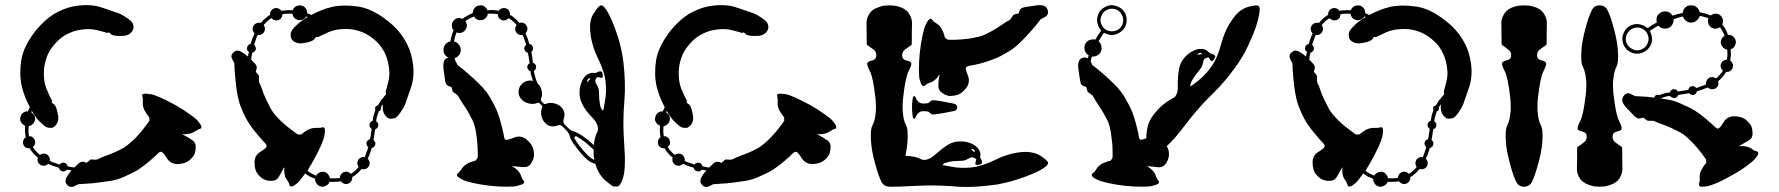

<svg xmlns="http://www.w3.org/2000/svg" viewBox="-20 -741 7059 762"><path d="M764.6 -261.7Q779.3 -244.1 779.3 -238.3Q779.3 -237.3 779.3 -236.3Q779.3 -232.4 777.3 -231.4Q775.4 -229.5 770.5 -228.5Q764.6 -226.6 762.7 -224.6Q759.8 -223.6 749 -216.8Q738.3 -210 721.7 -209Q715.8 -208 711.9 -208Q707 -208 702.1 -209Q713.9 -202.1 726.6 -195.3Q739.3 -187.5 746.1 -182.6Q756.8 -173.8 756.8 -159.2Q756.8 -144.5 752.9 -131.8Q749 -120.1 732.4 -105.5Q714.8 -90.8 685.5 -89.8Q656.2 -89.8 641.6 -114.3Q627 -137.7 620.1 -138.7Q613.3 -139.6 604.5 -129.9Q594.7 -120.1 572.3 -100.6Q549.8 -82 528.3 -67.4Q505.9 -53.7 464.8 -36.1Q449.2 -29.3 426.8 -24.4Q403.3 -20.5 379.9 -17.6Q345.7 -12.7 318.4 -11.7Q291 -9.8 291 -9.8Q291 -9.8 273.4 -1Q267.6 1 262.7 1Q252 1 243.2 -11.7Q236.3 -22.5 244.1 -37.1Q252 -51.8 263.7 -64.5Q258.8 -65.4 254.9 -66.4Q250 -66.4 245.1 -67.4Q242.2 -63.5 237.3 -61.5Q231.4 -59.6 226.6 -61.5Q221.7 -62.5 217.8 -66.4Q214.8 -70.3 213.9 -75.2Q203.1 -78.1 192.4 -82Q181.6 -85.9 170.9 -90.8Q167 -85.9 160.2 -84Q153.3 -82 147.5 -84Q137.7 -85.9 131.8 -95.7Q127 -104.5 129.9 -114.3Q129.9 -114.3 129.9 -114.3Q129.9 -114.3 130.9 -115.2Q123 -121.1 117.2 -127Q111.3 -133.8 105.5 -140.6Q103.5 -143.6 101.6 -146.5Q99.6 -149.4 98.6 -152.3Q95.7 -152.3 93.8 -152.3Q90.8 -152.3 88.9 -153.3Q79.1 -155.3 74.2 -164.1Q69.3 -172.9 72.3 -182.6Q73.2 -187.5 76.2 -190.4Q78.1 -194.3 82 -196.3Q80.1 -207 79.1 -218.8Q79.1 -229.5 80.1 -242.2Q69.3 -246.1 63.5 -255.9Q59.6 -262.7 59.6 -269.5Q60.5 -273.4 61.5 -277.3Q64.5 -288.1 72.3 -293.9Q81.1 -299.8 90.8 -298.8Q92.8 -303.7 94.7 -307.6Q96.7 -311.5 98.6 -315.4Q89.8 -332 81.1 -352.5Q72.3 -374 66.4 -398.4Q55.7 -445.3 64.5 -502.9Q74.2 -559.6 123 -621.1Q158.2 -663.1 194.3 -685.5Q231.4 -707 266.6 -714.8Q296.9 -720.7 323.2 -720.7Q356.4 -720.7 384.8 -710.9Q437.5 -693.4 453.1 -687.5Q466.8 -681.6 485.4 -668.9Q502.9 -657.2 506.8 -647.5Q508.8 -643.6 509.8 -636.7Q510.7 -629.9 507.8 -623Q503.9 -613.3 494.1 -606.4Q483.4 -599.6 469.7 -598.6Q447.3 -597.7 435.5 -599.6Q423.8 -601.6 419.9 -605.5Q417 -609.4 414.1 -611.3Q411.1 -613.3 408.2 -611.3Q405.3 -610.4 402.3 -610.4Q399.4 -611.3 396.5 -613.3Q394.5 -614.3 361.3 -622.1Q328.1 -629.9 284.2 -620.1Q261.7 -614.3 237.3 -600.6Q213.9 -586.9 193.4 -561.5Q171.9 -536.1 164.1 -509.8Q155.3 -484.4 154.3 -459Q152.3 -415 167 -382.8Q180.7 -350.6 182.6 -349.6Q184.6 -346.7 185.5 -343.8Q186.5 -340.8 185.5 -337.9Q184.6 -334 187.5 -332Q189.5 -330.1 194.3 -327.1Q198.2 -325.2 203.1 -313.5Q207 -302.7 210.9 -280.3Q212.9 -266.6 208 -254.9Q203.1 -244.1 195.3 -238.3Q189.5 -233.4 181.6 -233.4Q174.8 -233.4 170.9 -234.4Q161.1 -235.4 145.5 -251Q128.9 -265.6 121.1 -278.3Q118.2 -282.2 115.2 -287.1Q111.3 -293 106.4 -300.8Q106.4 -298.8 105.5 -297.9Q104.5 -296.9 104.5 -294.9Q112.3 -290 117.2 -281.2Q121.1 -271.5 118.2 -261.7Q115.2 -252.9 108.4 -247.1Q101.6 -241.2 93.8 -240.2Q92.8 -229.5 92.8 -219.7Q93.8 -210 94.7 -200.2Q96.7 -200.2 98.6 -200.2Q99.6 -200.2 101.6 -200.2Q111.3 -197.3 116.2 -188.5Q121.1 -179.7 119.1 -169.9Q118.2 -166 115.2 -163.1Q113.3 -160.2 110.4 -157.2Q112.3 -155.3 113.3 -153.3Q115.2 -151.4 116.2 -148.4Q121.1 -142.6 127 -136.7Q131.8 -130.9 138.7 -126Q142.6 -129.9 148.4 -130.9Q154.3 -131.8 160.2 -130.9Q168.9 -127.9 173.8 -120.1Q179.7 -111.3 177.7 -102.5Q186.5 -97.7 197.3 -94.7Q207 -90.8 216.8 -87.9Q219.7 -92.8 225.6 -94.7Q230.5 -96.7 235.4 -94.7Q241.2 -93.8 244.1 -89.8Q247.1 -85.9 248 -81.1Q254.9 -80.1 261.7 -78.1Q268.6 -77.1 275.4 -76.2Q280.3 -81.1 284.2 -85Q289.1 -88.9 291 -91.8Q302.7 -101.6 313.5 -98.6Q323.2 -94.7 323.2 -94.7Q323.2 -94.7 328.1 -98.6Q334 -102.5 336.9 -106.4Q340.8 -109.4 352.5 -107.4Q364.3 -106.4 371.1 -110.4Q377 -114.3 405.3 -125Q434.6 -134.8 468.8 -153.3Q480.5 -160.2 493.2 -170.9Q505.9 -181.6 518.6 -194.3Q541 -217.8 556.6 -239.3Q573.2 -260.7 573.2 -263.7Q573.2 -266.6 572.3 -269.5Q572.3 -272.5 573.2 -274.4Q569.3 -279.3 563.5 -287.1Q558.6 -293.9 553.7 -302.7Q545.9 -318.4 546.9 -331.1Q546.9 -343.8 546.9 -346.7Q546.9 -349.6 545.9 -355.5Q543.9 -360.4 543.9 -363.3Q543.9 -366.2 549.8 -368.2Q554.7 -371.1 578.1 -367.2Q588.9 -366.2 617.2 -353.5Q645.5 -340.8 675.8 -324.2Q707 -306.6 732.4 -288.1Q757.8 -270.5 764.6 -261.7Z M1520.5 -656.2Q1521.5 -656.2 1521.5 -656.2Q1563.5 -622.1 1585 -585Q1607.4 -547.9 1614.3 -512.7Q1621.1 -483.4 1621.1 -456.1Q1621.1 -422.9 1611.3 -394.5Q1593.8 -342.8 1587.9 -327.1Q1582 -312.5 1569.3 -294.9Q1556.6 -276.4 1547.9 -272.5Q1543.9 -271.5 1537.1 -270.5Q1529.3 -268.6 1522.5 -271.5Q1513.7 -275.4 1506.8 -286.1Q1500 -295.9 1499 -309.6Q1499 -314.5 1499 -319.3Q1499 -323.2 1499 -327.1Q1497.1 -325.2 1495.1 -321.3Q1493.2 -318.4 1491.2 -315.4Q1492.2 -313.5 1492.2 -311.5Q1492.2 -309.6 1491.2 -307.6Q1491.2 -304.7 1488.3 -301.8Q1486.3 -299.8 1483.4 -299.8Q1480.5 -293 1478.5 -285.2Q1475.6 -278.3 1474.6 -270.5Q1473.6 -268.6 1473.6 -265.6Q1472.7 -262.7 1472.7 -259.8Q1477.5 -256.8 1480.5 -252Q1482.4 -246.1 1480.5 -240.2Q1479.5 -235.4 1476.6 -232.4Q1472.7 -229.5 1468.8 -227.5Q1467.8 -217.8 1465.8 -207Q1464.8 -196.3 1461.9 -185.5Q1466.8 -181.6 1468.8 -176.8Q1470.7 -171.9 1468.8 -166Q1467.8 -161.1 1463.9 -158.2Q1460 -154.3 1455.1 -153.3Q1452.1 -142.6 1448.2 -131.8Q1444.3 -121.1 1439.5 -111.3Q1444.3 -106.4 1446.3 -99.6Q1448.2 -93.8 1446.3 -86.9Q1443.4 -77.1 1434.6 -72.3Q1425.8 -67.4 1416 -70.3Q1416 -70.3 1415 -70.3Q1415 -70.3 1415 -70.3Q1409.2 -63.5 1402.3 -56.6Q1396.5 -50.8 1388.7 -44.9Q1386.7 -43 1383.8 -42Q1380.9 -40 1377.9 -38.1Q1377.9 -36.1 1377.9 -33.2Q1377.9 -31.2 1377 -28.3Q1374 -18.6 1365.2 -13.7Q1356.4 -8.8 1346.7 -11.7Q1342.8 -12.7 1338.9 -15.6Q1335.9 -18.6 1333 -21.5Q1322.3 -19.5 1311.5 -19.5Q1299.8 -18.6 1288.1 -19.5Q1284.2 -8.8 1273.4 -3.9Q1266.6 0 1259.8 0Q1255.9 0 1252 -1Q1242.2 -3.9 1236.3 -12.7Q1230.5 -20.5 1230.5 -31.2Q1219.7 -35.2 1210 -40Q1200.2 -45.9 1191.4 -52.7Q1181.6 -39.1 1173.8 -29.3Q1166 -19.5 1162.1 -15.6Q1144.5 -1 1138.7 -1Q1131.8 0 1130.9 -2Q1129.9 -4.9 1127.9 -9.8Q1126 -14.6 1125 -17.6Q1123 -20.5 1116.2 -31.2Q1109.4 -41 1108.4 -58.6Q1107.4 -63.5 1108.4 -68.4Q1108.4 -73.2 1108.4 -78.1Q1102.5 -66.4 1094.7 -53.7Q1087.9 -41 1083 -34.2Q1074.2 -23.4 1058.6 -23.4Q1043.9 -22.5 1032.2 -27.3Q1019.5 -31.2 1004.9 -47.9Q990.2 -64.5 990.2 -94.7Q989.3 -124 1013.7 -138.7Q1038.1 -153.3 1038.1 -160.2Q1039.1 -166 1029.3 -175.8Q1019.5 -185.5 1001 -208Q981.4 -230.5 967.8 -252Q953.1 -274.4 936.5 -314.5Q929.7 -331.1 924.8 -353.5Q919.9 -376 917 -399.4Q913.1 -434.6 911.1 -461.9Q910.2 -489.3 910.2 -489.3Q910.2 -489.3 901.4 -506.8Q898.4 -512.7 898.4 -517.6Q898.4 -528.3 912.1 -537.1Q921.9 -543.9 936.5 -536.1Q951.2 -528.3 963.9 -516.6Q964.8 -520.5 965.8 -525.4Q966.8 -530.3 967.8 -535.2Q962.9 -538.1 960.9 -543Q959 -547.9 960.9 -553.7Q961.9 -558.6 965.8 -562.5Q969.7 -565.4 974.6 -566.4Q977.5 -577.1 981.4 -587.9Q985.4 -598.6 990.2 -608.4Q985.4 -613.3 983.4 -620.1Q981.4 -626 983.4 -632.8Q986.3 -642.6 995.1 -647.5Q1003.9 -652.3 1013.7 -650.4Q1013.7 -650.4 1014.6 -649.4Q1014.6 -649.4 1014.6 -649.4Q1020.5 -656.2 1027.3 -663.1Q1033.2 -668.9 1041 -674.8Q1043 -676.8 1045.9 -678.7Q1048.8 -679.7 1051.8 -681.6Q1051.8 -684.6 1051.8 -686.5Q1051.8 -688.5 1052.7 -691.4Q1055.7 -701.2 1064.5 -706.1Q1073.2 -710.9 1083 -708Q1086.9 -707 1090.8 -704.1Q1093.8 -702.1 1096.7 -698.2Q1107.4 -700.2 1118.2 -700.2Q1129.9 -701.2 1141.6 -700.2Q1145.5 -710.9 1156.2 -716.8Q1163.1 -719.7 1169.9 -719.7Q1173.8 -719.7 1177.7 -718.8Q1187.5 -715.8 1193.4 -708Q1199.2 -699.2 1199.2 -688.5Q1203.1 -687.5 1207 -685.5Q1211.9 -683.6 1215.8 -681.6Q1231.4 -690.4 1252.9 -699.2Q1273.4 -708 1298.8 -713.9Q1344.7 -723.6 1402.3 -714.8Q1460 -706.1 1520.5 -656.2ZM1512.7 -383.8Q1513.7 -385.7 1521.5 -418.9Q1530.3 -452.1 1519.5 -495.1Q1514.6 -518.6 1501 -542Q1487.3 -566.4 1461.9 -586.9Q1436.5 -607.4 1410.2 -616.2Q1383.8 -625 1359.4 -626Q1314.5 -627 1283.2 -613.3Q1251 -598.6 1250 -597.7Q1247.1 -595.7 1244.1 -594.7Q1241.2 -593.8 1238.3 -593.8Q1234.4 -594.7 1232.4 -592.8Q1230.5 -589.8 1227.5 -585.9Q1224.6 -581.1 1213.9 -577.1Q1203.1 -572.3 1179.7 -569.3Q1167 -567.4 1155.3 -572.3Q1143.6 -576.2 1137.7 -585Q1133.8 -590.8 1133.8 -597.7Q1133.8 -605.5 1133.8 -609.4Q1135.7 -619.1 1150.4 -634.8Q1166 -650.4 1178.7 -659.2Q1182.6 -661.1 1187.5 -665Q1193.4 -668.9 1200.2 -672.9Q1199.2 -673.8 1198.2 -674.8Q1196.3 -674.8 1195.3 -675.8Q1190.4 -667 1180.7 -663.1Q1171.9 -659.2 1162.1 -662.1Q1152.3 -664.1 1147.5 -670.9Q1141.6 -677.7 1140.6 -686.5Q1129.9 -687.5 1120.1 -686.5Q1110.4 -686.5 1100.6 -684.6Q1100.6 -683.6 1100.6 -681.6Q1100.6 -679.7 1099.6 -677.7Q1097.7 -668 1088.9 -663.1Q1080.1 -658.2 1070.3 -661.1Q1066.4 -662.1 1063.5 -664.1Q1059.6 -666 1057.6 -668.9Q1055.7 -668 1052.7 -666Q1050.8 -665 1048.8 -663.1Q1043 -659.2 1037.1 -653.3Q1031.2 -647.5 1026.4 -641.6Q1029.3 -636.7 1031.2 -631.8Q1032.2 -626 1030.3 -620.1Q1028.3 -610.4 1019.5 -605.5Q1011.7 -600.6 1002.9 -602.5Q998 -592.8 995.1 -583Q991.2 -573.2 988.3 -563.5Q993.2 -559.6 994.1 -554.7Q996.1 -549.8 995.1 -543.9Q993.2 -539.1 989.3 -536.1Q986.3 -532.2 981.4 -532.2Q979.5 -524.4 978.5 -517.6Q977.5 -510.7 976.6 -504.9Q981.4 -500 985.4 -495.1Q989.3 -491.2 992.2 -488.3Q1002 -477.5 998 -466.8Q995.1 -456.1 995.1 -456.1Q995.1 -456.1 999 -451.2Q1002.9 -446.3 1005.9 -443.4Q1008.8 -439.5 1007.8 -427.7Q1006.8 -416 1010.7 -409.2Q1014.6 -403.3 1024.4 -374Q1035.2 -345.7 1053.7 -311.5Q1059.6 -299.8 1070.3 -287.1Q1082 -273.4 1093.8 -261.7Q1117.2 -239.3 1139.6 -223.6Q1161.1 -207 1163.1 -207Q1166 -207 1168.9 -207Q1172.9 -208 1174.8 -207Q1179.7 -210.9 1186.5 -215.8Q1194.3 -221.7 1203.1 -226.6Q1218.8 -233.4 1231.4 -233.4Q1244.1 -233.4 1247.1 -233.4Q1250 -233.4 1254.9 -234.4Q1260.7 -236.3 1263.7 -236.3Q1265.6 -235.4 1268.6 -230.5Q1271.5 -225.6 1267.6 -202.1Q1265.6 -191.4 1253.9 -163.1Q1241.2 -134.8 1223.6 -103.5Q1219.7 -95.7 1214.8 -87.9Q1210 -80.1 1205.1 -72.3Q1204.1 -70.3 1203.1 -67.4Q1202.1 -65.4 1200.2 -62.5Q1208 -57.6 1215.8 -52.7Q1224.6 -47.9 1234.4 -43.9Q1239.3 -52.7 1249 -56.6Q1257.8 -60.5 1268.6 -58.6Q1277.3 -55.7 1282.2 -48.8Q1288.1 -42 1290 -33.2Q1299.8 -33.2 1309.6 -33.2Q1320.3 -33.2 1329.1 -35.2Q1329.1 -37.1 1329.1 -38.1Q1329.1 -40 1330.1 -42Q1333 -51.8 1341.8 -56.6Q1350.6 -61.5 1360.4 -58.6Q1363.3 -57.6 1367.2 -55.7Q1370.1 -53.7 1372.1 -50.8Q1374 -52.7 1377 -53.7Q1378.9 -54.7 1380.9 -56.6Q1387.7 -61.5 1392.6 -66.4Q1398.4 -72.3 1403.3 -78.1Q1400.4 -83 1398.4 -88.9Q1397.5 -94.7 1399.4 -100.6Q1401.4 -109.4 1410.2 -114.3Q1418 -119.1 1427.7 -117.2Q1431.6 -127 1434.6 -136.7Q1438.5 -146.5 1441.4 -157.2Q1437.5 -160.2 1435.5 -165Q1433.6 -169.9 1434.6 -175.8Q1436.5 -180.7 1440.4 -184.6Q1444.3 -187.5 1448.2 -188.5Q1451.2 -199.2 1452.1 -210Q1454.1 -220.7 1455.1 -229.5Q1450.2 -232.4 1447.3 -238.3Q1445.3 -244.1 1447.3 -250Q1448.2 -253.9 1451.2 -256.8Q1455.1 -260.7 1459 -261.7Q1459 -264.6 1460 -267.6Q1460 -270.5 1460.9 -273.4Q1461.9 -281.2 1464.8 -289.1Q1466.8 -296.9 1469.7 -304.7Q1468.8 -306.6 1468.8 -308.6Q1467.8 -311.5 1468.8 -313.5Q1469.7 -317.4 1472.7 -320.3Q1475.6 -322.3 1479.5 -322.3Q1485.4 -333 1491.2 -341.8Q1498 -349.6 1502.9 -355.5Q1502.9 -356.4 1503.9 -357.4Q1504.9 -359.4 1505.9 -359.4Q1509.8 -363.3 1511.7 -366.2Q1513.7 -368.2 1511.7 -371.1Q1510.7 -375 1510.7 -377.9Q1511.7 -380.9 1512.7 -383.8Z M2455.1 -209Q2455.1 -209 2455.1 -209Q2457 -176.8 2460 -121.1Q2460 -109.4 2460 -98.6Q2460 -57.6 2452.1 -33.2Q2441.4 -2 2430.7 -1Q2419.9 -1 2414.1 -1Q2410.2 -2 2382.8 -24.4Q2355.5 -47.9 2342.8 -90.8Q2333 -92.8 2321.3 -99.6Q2310.5 -106.4 2298.8 -118.2Q2289.1 -128.9 2277.3 -142.6Q2266.6 -156.2 2256.8 -169.9Q2252 -177.7 2247.1 -185.5Q2242.2 -194.3 2241.2 -201.2Q2239.3 -208 2235.4 -213.9Q2231.4 -220.7 2225.6 -225.6Q2221.7 -230.5 2211.9 -239.3Q2208 -243.2 2203.1 -244.1Q2198.2 -245.1 2192.4 -243.2Q2180.7 -237.3 2167 -240.2Q2153.3 -242.2 2143.6 -252.9Q2132.8 -263.7 2128.9 -281.2Q2125 -298.8 2130.9 -312.5Q2132.8 -314.5 2131.8 -317.4Q2131.8 -320.3 2129.9 -322.3Q2127 -325.2 2121.1 -331.1Q2119.1 -333 2116.2 -333Q2113.3 -334 2111.3 -332Q2097.7 -326.2 2080.1 -330.1Q2062.5 -334 2051.8 -344.7Q2038.1 -357.4 2038.1 -376Q2038.1 -395.5 2051.8 -408.2Q2060.5 -417 2072.3 -419.9Q2084 -422.9 2095.7 -419.9Q2092.8 -425.8 2090.8 -432.6Q2088.9 -439.5 2086.9 -447.3Q2086.9 -449.2 2085.9 -452.1Q2085.9 -455.1 2085.9 -458Q2081.1 -459 2078.1 -462.9Q2075.2 -465.8 2073.2 -470.7Q2071.3 -476.6 2074.2 -481.4Q2076.2 -487.3 2082 -490.2Q2080.1 -500 2079.1 -509.8Q2077.1 -520.5 2075.2 -531.2Q2070.3 -532.2 2066.4 -536.1Q2062.5 -539.1 2061.5 -543.9Q2059.6 -549.8 2061.5 -554.7Q2063.5 -559.6 2068.4 -562.5Q2065.4 -573.2 2061.5 -583Q2058.6 -592.8 2053.7 -602.5Q2044.9 -600.6 2036.1 -605.5Q2028.3 -610.4 2025.4 -620.1Q2024.4 -626 2025.4 -630.9Q2026.4 -636.7 2030.3 -641.6Q2025.4 -647.5 2019.5 -653.3Q2013.7 -658.2 2007.8 -663.1Q2005.9 -665 2002.9 -666Q2001 -668 1999 -668.9Q1996.1 -666 1993.2 -664.1Q1990.2 -662.1 1986.3 -661.1Q1976.6 -658.2 1967.8 -663.1Q1959 -668 1956.1 -677.7Q1956.1 -679.7 1956.1 -681.6Q1956.1 -683.6 1956.1 -684.6Q1946.3 -686.5 1936.5 -686.5Q1926.8 -687.5 1916 -686.5Q1915 -677.7 1909.2 -670.9Q1903.3 -664.1 1894.5 -662.1Q1884.8 -659.2 1875 -663.1Q1866.2 -667 1861.3 -675.8Q1851.6 -671.9 1842.8 -667Q1834 -663.1 1827.1 -657.2Q1832 -649.4 1833 -640.6Q1833 -630.9 1827.1 -623Q1821.3 -614.3 1811.5 -611.3Q1801.8 -608.4 1792 -612.3Q1788.1 -603.5 1786.1 -594.7Q1783.2 -585.9 1782.2 -576.2Q1793 -574.2 1799.8 -565.4Q1807.6 -556.6 1808.6 -544.9Q1809.6 -533.2 1802.7 -523.4Q1795.9 -513.7 1784.2 -510.7Q1785.2 -507.8 1786.1 -504.9Q1786.1 -502 1787.1 -499Q1791 -494.1 1793 -489.3Q1794.9 -483.4 1794.9 -483.4Q1794.9 -483.4 1816.4 -466.8Q1837.9 -449.2 1863.3 -425.8Q1880.9 -409.2 1896.5 -392.6Q1912.1 -376 1920.9 -360.4Q1944.3 -322.3 1953.1 -298.8Q1962.9 -274.4 1969.7 -246.1Q1977.5 -216.8 1979.5 -204.1Q1980.5 -190.4 1986.3 -186.5Q1992.2 -183.6 2018.6 -194.3Q2044.9 -206.1 2068.4 -188.5Q2091.8 -169.9 2096.7 -148.4Q2101.6 -127 2097.7 -114.3Q2094.7 -102.5 2085.9 -89.8Q2077.1 -78.1 2062.5 -78.1Q2054.7 -77.1 2040 -79.1Q2025.4 -80.1 2012.7 -82Q2015.6 -80.1 2019.5 -77.1Q2023.4 -74.2 2027.3 -71.3Q2041 -59.6 2045.9 -48.8Q2049.8 -37.1 2051.8 -34.2Q2052.7 -31.2 2055.7 -26.4Q2059.6 -22.5 2060.5 -19.5Q2061.5 -17.6 2057.6 -12.7Q2053.7 -8.8 2031.2 -2.9Q2020.5 0 1989.3 0Q1959 0 1923.8 -3.9Q1888.7 -7.8 1858.4 -14.6Q1828.1 -21.5 1818.4 -26.4Q1797.9 -37.1 1794.9 -42Q1792 -47.9 1793.9 -49.8Q1794.9 -51.8 1798.8 -54.7Q1803.7 -58.6 1805.7 -61.5Q1807.6 -63.5 1814.5 -74.2Q1821.3 -84 1836.9 -92.8Q1845.7 -97.7 1854.5 -99.6Q1863.3 -102.5 1869.1 -104.5Q1869.1 -106.4 1872.1 -109.4Q1874 -111.3 1875 -113.3Q1877 -115.2 1876 -142.6Q1876 -169.9 1871.1 -202.1Q1869.1 -218.8 1865.2 -235.4Q1861.3 -252 1855.5 -263.7Q1837.9 -298.8 1820.3 -324.2Q1803.7 -348.6 1800.8 -355.5Q1797.9 -362.3 1788.1 -369.1Q1777.3 -375 1776.4 -378.9Q1775.4 -383.8 1773.4 -389.6Q1771.5 -395.5 1771.5 -395.5Q1771.5 -395.5 1760.7 -399.4Q1750 -403.3 1747.1 -417Q1745.1 -431.6 1740.2 -467.8Q1739.3 -473.6 1739.3 -479.5Q1739.3 -504.9 1754.9 -510.7Q1755.9 -510.7 1757.8 -511.7Q1758.8 -511.7 1759.8 -511.7Q1752 -515.6 1746.1 -523.4Q1740.2 -531.2 1740.2 -541Q1739.3 -553.7 1747.1 -564.5Q1754.9 -574.2 1767.6 -577.1Q1769.5 -588.9 1772.5 -599.6Q1775.4 -610.4 1780.3 -621.1Q1773.4 -627.9 1773.4 -637.7Q1772.5 -648.4 1778.3 -656.2Q1784.2 -666 1794.9 -668.9Q1805.7 -670.9 1815.4 -666Q1824.2 -673.8 1835 -678.7Q1844.7 -684.6 1856.4 -689.5Q1856.4 -699.2 1862.3 -708Q1868.2 -715.8 1878.9 -718.8Q1882.8 -719.7 1885.7 -719.7Q1893.6 -720.7 1900.4 -716.8Q1910.2 -710.9 1914.1 -700.2Q1926.8 -701.2 1937.5 -701.2Q1949.2 -700.2 1959 -698.2Q1961.9 -702.1 1964.8 -704.1Q1968.8 -707 1973.6 -708Q1982.4 -710.9 1992.2 -706.1Q2001 -701.2 2002.9 -691.4Q2003.9 -688.5 2003.9 -686.5Q2003.9 -684.6 2003.9 -681.6Q2006.8 -680.7 2009.8 -678.7Q2012.7 -676.8 2015.6 -674.8Q2022.5 -668.9 2029.3 -663.1Q2035.2 -656.2 2041 -649.4Q2041 -649.4 2042 -650.4Q2042 -650.4 2042 -650.4Q2051.8 -653.3 2060.5 -648.4Q2069.3 -642.6 2072.3 -632.8Q2074.2 -627 2072.3 -620.1Q2070.3 -613.3 2065.4 -609.4Q2070.3 -598.6 2074.2 -587.9Q2078.1 -577.1 2081.1 -566.4Q2085.9 -565.4 2089.8 -562.5Q2093.8 -558.6 2094.7 -553.7Q2096.7 -548.8 2094.7 -543Q2092.8 -538.1 2088.9 -535.2Q2090.8 -523.4 2092.8 -512.7Q2093.8 -502 2094.7 -492.2Q2099.6 -491.2 2102.5 -487.3Q2105.5 -484.4 2107.4 -480.5Q2108.4 -474.6 2106.4 -468.8Q2104.5 -462.9 2098.6 -460Q2099.6 -457 2099.6 -454.1Q2100.6 -452.1 2100.6 -449.2Q2101.6 -443.4 2103.5 -438.5Q2105.5 -432.6 2106.4 -427.7Q2107.4 -424.8 2109.4 -419.9Q2112.3 -414.1 2114.3 -409.2Q2114.3 -409.2 2114.3 -409.2Q2115.2 -408.2 2115.2 -408.2Q2126 -397.5 2129.9 -379.9Q2133.8 -362.3 2127 -348.6Q2126 -346.7 2127 -343.8Q2127 -340.8 2128.9 -338.9Q2131.8 -335.9 2137.7 -330.1Q2139.6 -328.1 2142.6 -328.1Q2144.5 -327.1 2147.5 -329.1Q2161.1 -335 2178.7 -331.1Q2196.3 -327.1 2207 -316.4Q2216.8 -306.6 2219.7 -293Q2221.7 -279.3 2216.8 -267.6Q2214.8 -261.7 2215.8 -256.8Q2216.8 -251 2220.7 -247.1Q2224.6 -243.2 2233.4 -234.4Q2239.3 -228.5 2245.1 -224.6Q2252 -220.7 2258.8 -218.8Q2265.6 -216.8 2273.4 -212.9Q2282.2 -208 2290 -203.1Q2301.8 -194.3 2314.5 -184.6Q2327.1 -173.8 2336.9 -165Q2340.8 -201.2 2349.6 -214.8Q2357.4 -228.5 2349.6 -247.1Q2343.8 -261.7 2326.2 -279.3Q2308.6 -296.9 2294.9 -320.3Q2288.1 -332 2283.2 -347.7Q2279.3 -362.3 2280.3 -379.9Q2281.2 -400.4 2289.1 -417Q2295.9 -433.6 2305.7 -441.4Q2319.3 -452.1 2331.1 -452.1Q2343.8 -451.2 2343.8 -451.2Q2343.8 -451.2 2356.4 -457Q2370.1 -461.9 2372.1 -445.3Q2375 -428.7 2362.3 -432.6Q2350.6 -435.5 2350.6 -435.5Q2350.6 -435.5 2344.7 -427.7Q2339.8 -418.9 2345.7 -410.2Q2350.6 -401.4 2353.5 -394.5Q2357.4 -386.7 2357.4 -369.1Q2357.4 -361.3 2358.4 -345.7Q2360.4 -330.1 2362.3 -320.3Q2366.2 -307.6 2370.1 -304.7Q2374 -301.8 2374 -301.8Q2374 -301.8 2380.9 -338.9Q2387.7 -375 2383.8 -413.1Q2379.9 -456.1 2352.5 -510.7Q2326.2 -565.4 2322.3 -619.1Q2318.4 -663.1 2337.9 -690.4Q2356.4 -718.8 2364.3 -719.7Q2377 -721.7 2396.5 -684.6Q2415 -648.4 2430.7 -599.6Q2439.5 -573.2 2445.3 -545.9Q2451.2 -518.6 2454.1 -495.1Q2463.9 -408.2 2458 -339.8Q2452.1 -270.5 2455.1 -209ZM2310.5 -414.1Q2314.5 -418.9 2323.2 -428.7Q2323.2 -428.7 2319.3 -429.7Q2315.4 -430.7 2313.5 -426.8Q2309.6 -421.9 2310.5 -418Q2310.5 -414.1 2310.5 -414.1ZM2308.6 -128.9Q2308.6 -128.9 2308.6 -128.9Q2317.4 -119.1 2325.2 -114.3Q2333 -108.4 2338.9 -106.4Q2337.9 -111.3 2336.9 -117.2Q2336.9 -122.1 2335.9 -127.9Q2335.9 -132.8 2335.9 -137.7Q2335.9 -141.6 2335.9 -146.5Q2335 -147.5 2334 -149.4Q2333 -150.4 2331.1 -151.4Q2317.4 -165 2299.8 -178.7Q2282.2 -191.4 2269.5 -199.2Q2264.6 -202.1 2261.7 -198.2Q2257.8 -195.3 2260.7 -190.4Q2267.6 -177.7 2281.2 -160.2Q2294.9 -142.6 2308.6 -128.9Z M3284.2 -261.7Q3298.8 -244.1 3298.8 -238.3Q3298.8 -237.3 3298.8 -236.3Q3298.8 -232.4 3296.9 -231.4Q3294.9 -229.5 3290 -228.5Q3284.2 -226.6 3282.2 -224.6Q3279.3 -223.6 3268.6 -216.8Q3257.8 -210 3241.2 -209Q3235.4 -208 3231.4 -208Q3226.6 -208 3221.7 -209Q3233.4 -202.1 3246.1 -195.3Q3258.8 -187.5 3265.6 -182.6Q3276.4 -173.8 3276.4 -159.2Q3276.4 -144.5 3272.5 -131.8Q3268.6 -120.1 3252 -105.5Q3234.4 -90.8 3205.1 -89.8Q3175.8 -89.8 3161.1 -114.3Q3146.5 -137.7 3139.6 -138.7Q3132.8 -139.6 3124 -129.9Q3114.3 -120.1 3091.8 -100.6Q3069.3 -82 3047.9 -67.4Q3025.4 -53.7 2984.4 -36.1Q2968.8 -29.3 2946.3 -24.4Q2922.9 -20.5 2899.4 -17.6Q2865.2 -12.7 2837.9 -11.7Q2810.5 -9.8 2810.5 -9.8Q2810.5 -9.8 2793 -1Q2787.1 1 2782.2 1Q2771.5 1 2762.7 -11.7Q2755.9 -22.5 2763.7 -37.1Q2771.5 -51.8 2783.2 -64.5Q2778.3 -65.4 2774.4 -66.4Q2769.5 -66.4 2764.6 -67.4Q2761.7 -63.5 2756.8 -61.5Q2751 -59.6 2746.1 -61.5Q2741.2 -62.5 2737.3 -66.4Q2734.4 -70.3 2733.4 -75.2Q2722.7 -78.1 2711.9 -82Q2701.2 -85.9 2690.4 -90.8Q2686.5 -85.9 2679.7 -84Q2672.9 -82 2667 -84Q2657.2 -85.9 2651.4 -95.7Q2646.5 -104.5 2649.4 -114.3Q2649.4 -114.3 2649.4 -114.3Q2649.4 -114.3 2650.4 -115.2Q2642.6 -121.1 2636.7 -127Q2630.9 -133.8 2625 -140.6Q2623 -143.6 2621.1 -146.5Q2619.1 -149.4 2618.2 -152.3Q2615.2 -152.3 2613.3 -152.3Q2610.4 -152.3 2608.4 -153.3Q2598.6 -155.3 2593.8 -164.1Q2588.9 -172.9 2591.8 -182.6Q2592.8 -187.5 2595.7 -190.4Q2597.7 -194.3 2601.6 -196.3Q2599.6 -207 2598.6 -218.8Q2598.6 -229.5 2599.6 -242.2Q2588.9 -246.1 2583 -255.9Q2579.1 -262.7 2579.1 -269.5Q2580.1 -273.4 2581.1 -277.3Q2584 -288.1 2591.8 -293.9Q2600.6 -299.8 2610.4 -298.8Q2612.3 -303.7 2614.3 -307.6Q2616.2 -311.5 2618.2 -315.4Q2609.4 -332 2600.6 -352.5Q2591.8 -374 2585.9 -398.4Q2575.2 -445.3 2584 -502.9Q2593.8 -559.6 2642.6 -621.1Q2677.7 -663.1 2713.9 -685.5Q2751 -707 2786.1 -714.8Q2816.4 -720.7 2842.8 -720.7Q2876 -720.7 2904.3 -710.9Q2957 -693.4 2972.7 -687.5Q2986.3 -681.6 3004.9 -668.9Q3022.5 -657.2 3026.4 -647.5Q3028.3 -643.6 3029.3 -636.7Q3030.3 -629.9 3027.3 -623Q3023.4 -613.3 3013.7 -606.4Q3002.9 -599.6 2989.3 -598.6Q2966.8 -597.7 2955.1 -599.6Q2943.4 -601.6 2939.5 -605.5Q2936.5 -609.4 2933.6 -611.3Q2930.7 -613.3 2927.7 -611.3Q2924.8 -610.4 2921.9 -610.4Q2918.9 -611.3 2916 -613.3Q2914.1 -614.3 2880.9 -622.1Q2847.7 -629.9 2803.7 -620.1Q2781.2 -614.3 2756.8 -600.6Q2733.4 -586.9 2712.9 -561.5Q2691.4 -536.1 2683.6 -509.8Q2674.8 -484.4 2673.8 -459Q2671.9 -415 2686.5 -382.8Q2700.2 -350.6 2702.1 -349.6Q2704.1 -346.7 2705.1 -343.8Q2706.1 -340.8 2705.1 -337.9Q2704.1 -334 2707 -332Q2709 -330.1 2713.9 -327.1Q2717.8 -325.2 2722.7 -313.5Q2726.6 -302.7 2730.5 -280.3Q2732.4 -266.6 2727.5 -254.9Q2722.7 -244.1 2714.8 -238.3Q2709 -233.4 2701.2 -233.4Q2694.3 -233.4 2690.4 -234.4Q2680.7 -235.4 2665 -251Q2648.4 -265.6 2640.6 -278.3Q2637.7 -282.2 2634.8 -287.1Q2630.9 -293 2626 -300.8Q2626 -298.8 2625 -297.9Q2624 -296.9 2624 -294.9Q2631.8 -290 2636.7 -281.2Q2640.6 -271.5 2637.7 -261.7Q2634.8 -252.9 2627.9 -247.1Q2621.1 -241.2 2613.3 -240.2Q2612.3 -229.5 2612.3 -219.7Q2613.3 -210 2614.3 -200.2Q2616.2 -200.2 2618.2 -200.2Q2619.1 -200.2 2621.1 -200.2Q2630.9 -197.3 2635.7 -188.5Q2640.6 -179.7 2638.7 -169.9Q2637.7 -166 2634.8 -163.1Q2632.8 -160.2 2629.9 -157.2Q2631.8 -155.3 2632.8 -153.3Q2634.8 -151.4 2635.7 -148.4Q2640.6 -142.6 2646.5 -136.7Q2651.4 -130.9 2658.2 -126Q2662.1 -129.9 2668 -130.9Q2673.8 -131.8 2679.7 -130.9Q2688.5 -127.9 2693.4 -120.1Q2699.2 -111.3 2697.3 -102.5Q2706.1 -97.7 2716.8 -94.7Q2726.6 -90.8 2736.3 -87.9Q2739.3 -92.8 2745.1 -94.7Q2750 -96.7 2754.9 -94.7Q2760.7 -93.8 2763.7 -89.8Q2766.6 -85.9 2767.6 -81.1Q2774.4 -80.1 2781.2 -78.1Q2788.1 -77.1 2794.9 -76.2Q2799.8 -81.1 2803.7 -85Q2808.6 -88.9 2810.5 -91.8Q2822.3 -101.6 2833 -98.6Q2842.8 -94.7 2842.8 -94.7Q2842.8 -94.7 2847.7 -98.6Q2853.5 -102.5 2856.4 -106.4Q2860.4 -109.4 2872.1 -107.4Q2883.8 -106.4 2890.6 -110.4Q2896.5 -114.3 2924.8 -125Q2954.1 -134.8 2988.3 -153.3Q3000 -160.2 3012.7 -170.9Q3025.4 -181.6 3038.1 -194.3Q3060.5 -217.8 3076.2 -239.3Q3092.8 -260.7 3092.8 -263.7Q3092.8 -266.6 3091.8 -269.5Q3091.8 -272.5 3092.8 -274.4Q3088.9 -279.3 3083 -287.1Q3078.1 -293.9 3073.2 -302.7Q3065.4 -318.4 3066.4 -331.1Q3066.4 -343.8 3066.4 -346.7Q3066.4 -349.6 3065.4 -355.5Q3063.5 -360.4 3063.5 -363.3Q3063.5 -366.2 3069.3 -368.2Q3074.2 -371.1 3097.7 -367.2Q3108.4 -366.2 3136.7 -353.5Q3165 -340.8 3195.3 -324.2Q3226.6 -306.6 3252 -288.1Q3277.3 -270.5 3284.2 -261.7Z M3607.4 -269.5Q3602.5 -271.5 3601.6 -285.2Q3599.6 -299.8 3599.6 -311.5Q3599.6 -312.5 3599.6 -314.5Q3599.6 -317.4 3599.6 -318.4Q3599.6 -330.1 3601.6 -344.7Q3602.5 -358.4 3607.4 -359.4Q3611.3 -361.3 3615.2 -350.6Q3620.1 -339.8 3630.9 -333Q3635.7 -330.1 3644.5 -330.1Q3653.3 -330.1 3659.2 -331.1Q3665 -331.1 3668.9 -335.9Q3672.9 -339.8 3679.7 -342.8Q3686.5 -344.7 3722.7 -337.9Q3757.8 -331.1 3757.8 -331.1Q3773.4 -329.1 3776.4 -323.2Q3779.3 -317.4 3779.3 -314.5Q3779.3 -312.5 3776.4 -306.6Q3773.4 -300.8 3757.8 -298.8Q3757.8 -298.8 3722.7 -292Q3686.5 -285.2 3679.7 -287.1Q3672.9 -290 3668.9 -293.9Q3665 -298.8 3659.2 -298.8Q3653.3 -299.8 3644.5 -299.8Q3635.7 -299.8 3630.9 -296.9Q3620.1 -290 3615.2 -279.3Q3611.3 -268.6 3607.4 -269.5ZM3646.5 -399.4Q3646.5 -399.4 3646.5 -399.4Q3644.5 -398.4 3639.6 -402.3Q3634.8 -406.2 3628.9 -428.7Q3627 -438.5 3627 -469.7Q3627 -501 3630.9 -536.1Q3634.8 -571.3 3641.6 -601.6Q3648.4 -631.8 3653.3 -641.6Q3663.1 -662.1 3668.9 -665Q3673.8 -667 3675.8 -666Q3678.7 -665 3681.6 -660.2Q3685.5 -656.2 3687.5 -654.3Q3690.4 -652.3 3700.2 -645.5Q3710.9 -638.7 3718.8 -623Q3723.6 -614.3 3726.6 -605.5Q3729.5 -596.7 3730.5 -590.8Q3733.4 -589.8 3735.4 -587.9Q3737.3 -585.9 3740.2 -584Q3742.2 -583 3769.5 -583Q3796.9 -584 3828.1 -587.9Q3845.7 -590.8 3862.3 -594.7Q3877.9 -598.6 3890.6 -604.5Q3924.8 -621.1 3950.2 -638.7Q3975.6 -656.2 3982.4 -659.2Q3989.3 -661.1 3995.1 -671.9Q4001 -682.6 4005.9 -683.6Q4010.7 -684.6 4016.6 -686.5Q4022.5 -687.5 4022.5 -687.5Q4022.5 -687.5 4026.4 -698.2Q4029.3 -709 4043.9 -711.9Q4058.6 -714.8 4093.8 -719.7Q4100.6 -720.7 4106.4 -720.7Q4130.9 -720.7 4136.7 -704.1Q4139.6 -698.2 4139.6 -692.4Q4139.6 -680.7 4127.9 -673.8Q4110.4 -665 4110.4 -665Q4110.4 -665 4093.8 -643.6Q4076.2 -622.1 4052.7 -596.7Q4036.1 -579.1 4019.5 -563.5Q4002 -547.9 3987.3 -539.1Q3949.2 -515.6 3924.8 -506.8Q3901.4 -497.1 3872.1 -489.3Q3843.8 -482.4 3830.1 -480.5Q3817.4 -478.5 3813.5 -472.7Q3810.5 -467.8 3821.3 -441.4Q3832 -415 3814.5 -391.6Q3796.9 -368.2 3775.4 -363.3Q3753.9 -358.4 3741.2 -361.3Q3728.5 -365.2 3716.8 -374Q3705.1 -382.8 3704.1 -397.5Q3704.1 -405.3 3705.1 -419.9Q3707 -434.6 3709 -447.3Q3707 -443.4 3704.1 -439.5Q3701.2 -435.5 3698.2 -431.6Q3686.5 -418.9 3674.8 -414.1Q3663.1 -410.2 3660.2 -408.2Q3657.2 -407.2 3653.3 -403.3Q3649.4 -400.4 3646.5 -399.4ZM4038.1 -137.7Q4038.1 -137.7 4038.1 -137.7Q4082 -140.6 4110.4 -122.1Q4138.7 -103.5 4139.6 -94.7Q4140.6 -83 4104.5 -63.5Q4067.4 -44.9 4018.6 -29.3Q3992.2 -20.5 3964.8 -14.6Q3937.5 -7.8 3914.1 -5.9Q3859.4 1 3812.5 1Q3784.2 1 3758.8 -2Q3689.5 -6.8 3627.9 -3.9Q3610.4 -2.9 3584 -2Q3556.6 0 3528.3 0Q3525.4 0 3514.6 0Q3504.9 0 3502 -1Q3495.1 -2 3488.3 -6.8Q3482.4 -11.7 3478.5 -18.6Q3465.8 -44.9 3453.1 -91.8Q3440.4 -137.7 3437.5 -171.9Q3432.6 -226.6 3443.4 -245.1Q3454.1 -264.6 3456.1 -303.7Q3457 -314.5 3456.1 -326.2Q3456.1 -338.9 3454.1 -354.5Q3445.3 -433.6 3432.6 -458Q3419.9 -483.4 3421.9 -490.2Q3424.8 -498 3441.4 -501Q3458 -504.9 3458 -522.5Q3458 -536.1 3446.3 -544.9Q3433.6 -554.7 3425.8 -559.6Q3422.9 -560.5 3420.9 -562.5Q3419.9 -565.4 3419.9 -567.4Q3419.9 -594.7 3418.9 -649.4Q3418.9 -666 3427.7 -681.6Q3435.5 -697.3 3451.2 -706.1Q3452.1 -706.1 3453.1 -707Q3455.1 -708 3456.1 -708Q3477.5 -717.8 3492.2 -718.8Q3506.8 -719.7 3508.8 -719.7Q3511.7 -719.7 3526.4 -718.8Q3541 -717.8 3562.5 -709Q3563.5 -708 3565.4 -707Q3566.4 -707 3567.4 -706.1Q3583 -697.3 3590.8 -681.6Q3599.6 -666 3599.6 -649.4Q3598.6 -622.1 3598.6 -568.4Q3598.6 -565.4 3597.7 -563.5Q3595.7 -560.5 3592.8 -559.6Q3585 -554.7 3572.3 -544.9Q3560.5 -536.1 3560.5 -522.5Q3560.5 -504.9 3577.1 -501Q3593.8 -498 3596.7 -490.2Q3598.6 -483.4 3585.9 -458Q3573.2 -433.6 3564.5 -354.5Q3562.5 -338.9 3562.5 -326.2Q3561.5 -314.5 3562.5 -304.7Q3564.5 -264.6 3575.2 -245.1Q3585.9 -226.6 3581.1 -171.9Q3580.1 -161.1 3578.1 -148.4Q3576.2 -136.7 3573.2 -123Q3616.2 -120.1 3630.9 -111.3Q3646.5 -101.6 3666 -110.4Q3673.8 -113.3 3682.6 -120.1Q3691.4 -127.9 3701.2 -135.7Q3719.7 -152.3 3743.2 -167Q3766.6 -181.6 3798.8 -179.7Q3819.3 -178.7 3835.9 -170.9Q3852.5 -163.1 3860.4 -153.3Q3871.1 -140.6 3871.1 -127.9Q3870.1 -116.2 3870.1 -116.2Q3870.1 -116.2 3876 -103.5Q3881.8 -89.8 3865.2 -86.9Q3847.7 -84 3851.6 -96.7Q3854.5 -109.4 3854.5 -109.4Q3854.5 -109.4 3846.7 -114.3Q3838.9 -119.1 3829.1 -114.3Q3820.3 -109.4 3813.5 -106.4Q3805.7 -102.5 3788.1 -102.5Q3780.3 -102.5 3764.6 -101.6Q3749 -99.6 3739.3 -96.7Q3727.5 -93.8 3723.6 -89.8Q3720.7 -85.9 3720.7 -85.9Q3720.7 -85.9 3757.8 -79.1Q3793.9 -72.3 3832 -76.2Q3875 -80.1 3929.7 -106.4Q3984.4 -133.8 4038.1 -137.7ZM3845.7 -146.5Q3840.8 -150.4 3836.9 -149.4Q3833 -149.4 3833 -149.4Q3837.9 -144.5 3847.7 -136.7Q3847.7 -136.7 3848.6 -140.6Q3849.6 -143.6 3845.7 -146.5Z M4974.6 -717.8Q4974.6 -717.8 4974.6 -717.8Q4979.5 -713.9 4979.5 -702.1Q4979.5 -690.4 4974.6 -670.9Q4965.8 -630.9 4944.3 -584Q4933.6 -558.6 4920.9 -534.2Q4907.2 -509.8 4893.6 -489.3Q4843.8 -418 4793.9 -370.1Q4744.1 -321.3 4706.1 -273.4Q4690.4 -253.9 4663.1 -218.8Q4636.7 -184.6 4610.4 -161.1Q4618.2 -148.4 4619.1 -135.7Q4620.1 -122.1 4617.2 -114.3Q4614.3 -101.6 4605.5 -89.8Q4596.7 -78.1 4582 -77.1Q4574.2 -77.1 4559.6 -79.1Q4544.9 -80.1 4532.2 -82Q4535.2 -80.1 4539.1 -77.1Q4543 -74.2 4546.9 -71.3Q4560.5 -59.6 4565.4 -47.9Q4569.3 -36.1 4571.3 -33.2Q4572.3 -31.2 4575.2 -26.4Q4579.1 -22.5 4580.1 -19.5Q4581.1 -17.6 4577.1 -12.7Q4573.2 -7.8 4550.8 -2.9Q4540 0 4508.8 0Q4478.5 0 4443.4 -3.9Q4408.2 -7.8 4377.9 -14.6Q4347.7 -21.5 4337.9 -26.4Q4317.4 -36.1 4314.5 -42Q4311.5 -46.9 4313.5 -49.8Q4314.5 -51.8 4318.4 -54.7Q4323.2 -58.6 4325.2 -60.5Q4327.1 -63.5 4334 -74.2Q4340.8 -84 4356.4 -92.8Q4365.2 -96.7 4374 -99.6Q4382.8 -102.5 4388.7 -103.5Q4388.7 -106.4 4391.6 -108.4Q4393.6 -110.4 4394.5 -113.3Q4396.5 -115.2 4395.5 -142.6Q4395.5 -169.9 4390.6 -201.2Q4388.7 -218.8 4384.8 -235.4Q4380.9 -252 4375 -263.7Q4357.4 -297.9 4339.8 -323.2Q4323.2 -348.6 4320.3 -355.5Q4317.4 -362.3 4307.6 -368.2Q4296.9 -375 4295.9 -378.9Q4294.9 -383.8 4293 -389.6Q4291 -395.5 4291 -395.5Q4291 -395.5 4280.3 -399.4Q4269.5 -402.3 4267.6 -417Q4264.6 -431.6 4259.8 -467.8Q4258.8 -473.6 4258.8 -479.5Q4258.8 -503.9 4274.4 -510.7Q4281.2 -512.7 4287.1 -512.7Q4293 -511.7 4296.9 -508.8Q4297.9 -511.7 4298.8 -514.6Q4299.8 -518.6 4300.8 -521.5Q4299.8 -521.5 4298.8 -522.5Q4298.8 -522.5 4297.9 -523.4Q4286.1 -531.2 4284.2 -545.9Q4282.2 -559.6 4290 -571.3Q4296.9 -580.1 4306.6 -583Q4317.4 -585.9 4327.1 -584Q4334 -594.7 4338.9 -603.5Q4344.7 -612.3 4348.6 -617.2Q4349.6 -618.2 4349.6 -620.1Q4349.6 -622.1 4347.7 -623Q4338.9 -633.8 4335.9 -648.4Q4332 -662.1 4335.9 -676.8Q4342.8 -701.2 4365.2 -712.9Q4378.9 -720.7 4392.6 -720.7Q4402.3 -719.7 4411.1 -716.8Q4432.6 -710 4444.3 -690.4Q4455.1 -669.9 4450.2 -648.4Q4444.3 -624 4422.9 -611.3Q4401.4 -597.7 4377 -604.5Q4374 -605.5 4371.1 -606.4Q4368.2 -608.4 4365.2 -609.4Q4363.3 -610.4 4361.3 -609.4Q4359.4 -609.4 4358.4 -607.4Q4355.5 -602.5 4350.6 -594.7Q4345.7 -586.9 4339.8 -577.1Q4350.6 -568.4 4351.6 -554.7Q4353.5 -541 4345.7 -530.3Q4339.8 -522.5 4331.1 -519.5Q4323.2 -515.6 4313.5 -516.6Q4312.5 -511.7 4310.5 -506.8Q4309.6 -502 4308.6 -497.1Q4311.5 -492.2 4312.5 -488.3Q4314.5 -483.4 4314.5 -483.4Q4314.5 -483.4 4335.9 -466.8Q4357.4 -449.2 4382.8 -425.8Q4400.4 -409.2 4416 -392.6Q4430.7 -376 4440.4 -360.4Q4462.9 -322.3 4472.7 -298.8Q4482.4 -274.4 4489.3 -246.1Q4497.1 -216.8 4499 -204.1Q4500 -190.4 4505.9 -186.5Q4508.8 -185.5 4514.6 -187.5Q4520.5 -189.5 4529.3 -192.4Q4529.3 -213.9 4535.2 -240.2Q4542 -266.6 4562.5 -291Q4576.2 -307.6 4587.9 -318.4Q4598.6 -328.1 4608.4 -335Q4625 -346.7 4635.7 -351.6Q4646.5 -356.4 4651.4 -372.1Q4654.3 -379.9 4654.3 -391.6Q4654.3 -402.3 4654.3 -415Q4654.3 -439.5 4659.2 -466.8Q4663.1 -494.1 4685.5 -517.6Q4700.2 -532.2 4717.8 -540Q4734.4 -547.9 4747.1 -546.9Q4763.7 -546.9 4772.5 -538.1Q4781.2 -530.3 4781.2 -530.3Q4781.2 -530.3 4794.9 -525.4Q4808.6 -520.5 4798.8 -506.8Q4790 -492.2 4783.2 -502.9Q4776.4 -513.7 4776.4 -513.7Q4776.4 -513.7 4766.6 -510.7Q4757.8 -507.8 4755.9 -498Q4753.9 -488.3 4751 -480.5Q4749 -472.7 4737.3 -459Q4732.4 -453.1 4722.7 -440.4Q4713.9 -427.7 4709 -418Q4704.1 -407.2 4704.1 -402.3Q4705.1 -397.5 4705.1 -397.5Q4705.1 -397.5 4734.4 -419.9Q4763.7 -443.4 4786.1 -474.6Q4811.5 -508.8 4827.1 -568.4Q4842.8 -627 4876 -670.9Q4901.4 -705.1 4934.6 -713.9Q4966.8 -722.7 4974.6 -717.8ZM4742.2 -531.2Q4742.2 -531.2 4742.2 -531.2Q4736.3 -530.3 4734.4 -526.4Q4731.4 -523.4 4731.4 -523.4Q4738.3 -524.4 4751 -526.4Q4751 -526.4 4749 -529.3Q4747.1 -532.2 4742.2 -531.2ZM4351.6 -678.7Q4342.8 -658.2 4353.5 -639.6Q4364.3 -620.1 4386.7 -617.2Q4401.4 -615.2 4415 -622.1Q4428.7 -629.9 4434.6 -643.6Q4442.4 -664.1 4431.6 -683.6Q4420.9 -703.1 4399.4 -706.1Q4383.8 -708 4370.1 -700.2Q4357.4 -693.4 4351.6 -678.7Z M5719.7 -656.2Q5720.7 -656.2 5720.7 -656.2Q5762.7 -622.1 5784.2 -585Q5806.6 -547.9 5813.5 -512.7Q5820.3 -483.4 5820.3 -456.1Q5820.3 -422.9 5810.5 -394.5Q5793 -342.8 5787.1 -327.1Q5781.2 -312.5 5768.6 -294.9Q5755.9 -276.4 5747.1 -272.5Q5743.2 -271.5 5736.3 -270.5Q5728.5 -268.6 5721.7 -271.5Q5712.9 -275.4 5706.1 -286.1Q5699.2 -295.9 5698.2 -309.6Q5698.2 -314.5 5698.2 -319.3Q5698.2 -323.2 5698.2 -327.1Q5696.3 -325.2 5694.3 -321.3Q5692.4 -318.4 5690.4 -315.4Q5691.4 -313.5 5691.4 -311.5Q5691.4 -309.6 5690.4 -307.6Q5690.4 -304.7 5687.5 -301.8Q5685.5 -299.8 5682.6 -299.8Q5679.7 -293 5677.7 -285.2Q5674.8 -278.3 5673.8 -270.5Q5672.9 -268.6 5672.9 -265.6Q5671.9 -262.7 5671.9 -259.8Q5676.8 -256.8 5679.7 -252Q5681.6 -246.1 5679.7 -240.2Q5678.7 -235.4 5675.8 -232.4Q5671.9 -229.5 5668 -227.5Q5667 -217.8 5665 -207Q5664.1 -196.3 5661.1 -185.5Q5666 -181.6 5668 -176.8Q5669.9 -171.9 5668 -166Q5667 -161.1 5663.1 -158.2Q5659.2 -154.3 5654.3 -153.3Q5651.4 -142.6 5647.5 -131.8Q5643.6 -121.1 5638.7 -111.3Q5643.6 -106.4 5645.5 -99.6Q5647.5 -93.8 5645.5 -86.9Q5642.6 -77.1 5633.8 -72.3Q5625 -67.4 5615.2 -70.3Q5615.2 -70.3 5614.3 -70.3Q5614.3 -70.3 5614.3 -70.3Q5608.4 -63.5 5601.6 -56.6Q5595.7 -50.8 5587.9 -44.9Q5585.9 -43 5583 -42Q5580.1 -40 5577.1 -38.1Q5577.1 -36.1 5577.1 -33.2Q5577.1 -31.2 5576.2 -28.3Q5573.2 -18.6 5564.5 -13.7Q5555.7 -8.8 5545.9 -11.7Q5542 -12.7 5538.1 -15.6Q5535.2 -18.6 5532.2 -21.5Q5521.5 -19.5 5510.7 -19.5Q5499 -18.6 5487.3 -19.5Q5483.4 -8.8 5472.7 -3.9Q5465.8 0 5459 0Q5455.1 0 5451.2 -1Q5441.4 -3.9 5435.5 -12.7Q5429.7 -20.5 5429.7 -31.2Q5418.9 -35.2 5409.2 -40Q5399.4 -45.9 5390.6 -52.7Q5380.9 -39.1 5373 -29.3Q5365.2 -19.5 5361.3 -15.6Q5343.8 -1 5337.9 -1Q5331.1 0 5330.1 -2Q5329.1 -4.9 5327.1 -9.8Q5325.2 -14.6 5324.2 -17.6Q5322.3 -20.5 5315.4 -31.2Q5308.6 -41 5307.6 -58.6Q5306.6 -63.5 5307.6 -68.4Q5307.6 -73.2 5307.6 -78.1Q5301.8 -66.4 5293.9 -53.7Q5287.1 -41 5282.2 -34.2Q5273.4 -23.4 5257.8 -23.4Q5243.2 -22.5 5231.4 -27.3Q5218.8 -31.2 5204.1 -47.9Q5189.5 -64.5 5189.5 -94.7Q5188.5 -124 5212.9 -138.7Q5237.3 -153.3 5237.3 -160.2Q5238.3 -166 5228.5 -175.8Q5218.8 -185.5 5200.2 -208Q5180.7 -230.5 5167 -252Q5152.3 -274.4 5135.7 -314.5Q5128.9 -331.1 5124 -353.5Q5119.1 -376 5116.2 -399.4Q5112.3 -434.6 5110.4 -461.9Q5109.4 -489.3 5109.4 -489.3Q5109.4 -489.3 5100.6 -506.8Q5097.7 -512.7 5097.7 -517.6Q5097.7 -528.3 5111.3 -537.1Q5121.1 -543.9 5135.7 -536.1Q5150.4 -528.3 5163.1 -516.6Q5164.1 -520.5 5165 -525.4Q5166 -530.3 5167 -535.2Q5162.1 -538.1 5160.2 -543Q5158.2 -547.9 5160.2 -553.7Q5161.1 -558.6 5165 -562.5Q5168.9 -565.4 5173.8 -566.4Q5176.8 -577.1 5180.7 -587.9Q5184.6 -598.6 5189.5 -608.4Q5184.6 -613.3 5182.6 -620.1Q5180.7 -626 5182.6 -632.8Q5185.5 -642.6 5194.3 -647.5Q5203.1 -652.3 5212.9 -650.4Q5212.9 -650.4 5213.9 -649.4Q5213.9 -649.4 5213.9 -649.4Q5219.7 -656.2 5226.6 -663.1Q5232.4 -668.9 5240.2 -674.8Q5242.2 -676.8 5245.1 -678.7Q5248 -679.7 5251 -681.6Q5251 -684.6 5251 -686.5Q5251 -688.5 5252 -691.4Q5254.9 -701.2 5263.7 -706.1Q5272.5 -710.9 5282.2 -708Q5286.1 -707 5290 -704.1Q5293 -702.1 5295.9 -698.2Q5306.6 -700.2 5317.4 -700.2Q5329.1 -701.2 5340.8 -700.2Q5344.7 -710.9 5355.5 -716.8Q5362.3 -719.7 5369.1 -719.7Q5373 -719.7 5377 -718.8Q5386.7 -715.8 5392.6 -708Q5398.4 -699.2 5398.4 -688.5Q5402.3 -687.5 5406.2 -685.5Q5411.1 -683.6 5415 -681.6Q5430.7 -690.4 5452.1 -699.2Q5472.7 -708 5498 -713.9Q5543.9 -723.6 5601.6 -714.8Q5659.2 -706.1 5719.7 -656.2ZM5711.9 -383.8Q5712.9 -385.7 5720.7 -418.9Q5729.5 -452.1 5718.8 -495.1Q5713.9 -518.6 5700.2 -542Q5686.5 -566.4 5661.1 -586.9Q5635.7 -607.4 5609.4 -616.2Q5583 -625 5558.6 -626Q5513.7 -627 5482.4 -613.3Q5450.2 -598.6 5449.2 -597.7Q5446.3 -595.7 5443.4 -594.7Q5440.4 -593.8 5437.5 -593.8Q5433.6 -594.7 5431.6 -592.8Q5429.7 -589.8 5426.8 -585.9Q5423.8 -581.1 5413.1 -577.1Q5402.3 -572.3 5378.9 -569.3Q5366.2 -567.4 5354.5 -572.3Q5342.8 -576.2 5336.9 -585Q5333 -590.8 5333 -597.7Q5333 -605.5 5333 -609.4Q5335 -619.1 5349.6 -634.8Q5365.2 -650.4 5377.9 -659.2Q5381.8 -661.1 5386.7 -665Q5392.6 -668.9 5399.4 -672.9Q5398.4 -673.8 5397.5 -674.8Q5395.5 -674.8 5394.5 -675.8Q5389.6 -667 5379.9 -663.1Q5371.1 -659.2 5361.3 -662.1Q5351.6 -664.1 5346.7 -670.9Q5340.8 -677.7 5339.8 -686.5Q5329.1 -687.5 5319.3 -686.5Q5309.6 -686.5 5299.8 -684.6Q5299.8 -683.6 5299.8 -681.6Q5299.8 -679.7 5298.8 -677.7Q5296.9 -668 5288.1 -663.1Q5279.3 -658.2 5269.5 -661.1Q5265.6 -662.1 5262.7 -664.1Q5258.8 -666 5256.8 -668.9Q5254.9 -668 5252 -666Q5250 -665 5248 -663.1Q5242.2 -659.2 5236.3 -653.3Q5230.5 -647.5 5225.6 -641.6Q5228.5 -636.7 5230.5 -631.8Q5231.4 -626 5229.5 -620.1Q5227.5 -610.4 5218.8 -605.5Q5210.9 -600.6 5202.1 -602.5Q5197.3 -592.8 5194.3 -583Q5190.4 -573.2 5187.5 -563.5Q5192.4 -559.6 5193.4 -554.7Q5195.3 -549.8 5194.3 -543.9Q5192.4 -539.1 5188.5 -536.1Q5185.5 -532.2 5180.7 -532.2Q5178.7 -524.4 5177.7 -517.6Q5176.8 -510.7 5175.8 -504.9Q5180.7 -500 5184.6 -495.1Q5188.5 -491.2 5191.4 -488.3Q5201.2 -477.5 5197.3 -466.8Q5194.3 -456.1 5194.3 -456.1Q5194.3 -456.1 5198.2 -451.2Q5202.1 -446.3 5205.1 -443.4Q5208 -439.5 5207 -427.7Q5206.1 -416 5210 -409.2Q5213.9 -403.3 5223.6 -374Q5234.4 -345.7 5252.9 -311.5Q5258.8 -299.8 5269.5 -287.1Q5281.2 -273.4 5293 -261.7Q5316.4 -239.3 5338.9 -223.6Q5360.4 -207 5362.3 -207Q5365.2 -207 5368.2 -207Q5372.1 -208 5374 -207Q5378.9 -210.9 5385.7 -215.8Q5393.6 -221.7 5402.3 -226.6Q5418 -233.4 5430.7 -233.4Q5443.4 -233.4 5446.3 -233.4Q5449.2 -233.4 5454.1 -234.4Q5460 -236.3 5462.9 -236.3Q5464.8 -235.4 5467.8 -230.5Q5470.7 -225.6 5466.8 -202.1Q5464.8 -191.4 5453.1 -163.1Q5440.4 -134.8 5422.9 -103.5Q5418.9 -95.7 5414.1 -87.9Q5409.2 -80.1 5404.3 -72.3Q5403.3 -70.3 5402.3 -67.4Q5401.4 -65.4 5399.4 -62.5Q5407.2 -57.6 5415 -52.7Q5423.8 -47.9 5433.6 -43.9Q5438.5 -52.7 5448.2 -56.6Q5457 -60.5 5467.8 -58.6Q5476.6 -55.7 5481.4 -48.8Q5487.3 -42 5489.3 -33.2Q5499 -33.2 5508.8 -33.2Q5519.5 -33.2 5528.3 -35.2Q5528.3 -37.1 5528.3 -38.1Q5528.3 -40 5529.3 -42Q5532.2 -51.8 5541 -56.6Q5549.8 -61.5 5559.6 -58.6Q5562.5 -57.6 5566.4 -55.7Q5569.3 -53.7 5571.3 -50.8Q5573.2 -52.7 5576.2 -53.7Q5578.1 -54.7 5580.1 -56.6Q5586.9 -61.5 5591.8 -66.4Q5597.7 -72.3 5602.5 -78.1Q5599.6 -83 5597.7 -88.9Q5596.7 -94.7 5598.6 -100.6Q5600.6 -109.4 5609.4 -114.3Q5617.2 -119.1 5627 -117.2Q5630.9 -127 5633.8 -136.7Q5637.7 -146.5 5640.6 -157.2Q5636.7 -160.2 5634.8 -165Q5632.8 -169.9 5633.8 -175.8Q5635.7 -180.7 5639.6 -184.6Q5643.6 -187.5 5647.5 -188.5Q5650.4 -199.2 5651.4 -210Q5653.3 -220.7 5654.3 -229.5Q5649.4 -232.4 5646.5 -238.3Q5644.5 -244.1 5646.5 -250Q5647.5 -253.9 5650.4 -256.8Q5654.3 -260.7 5658.2 -261.7Q5658.2 -264.6 5659.2 -267.6Q5659.2 -270.5 5660.2 -273.4Q5661.1 -281.2 5664.1 -289.1Q5666 -296.9 5668.9 -304.7Q5668 -306.6 5668 -308.6Q5667 -311.5 5668 -313.5Q5668.9 -317.4 5671.9 -320.3Q5674.8 -322.3 5678.7 -322.3Q5684.6 -333 5690.4 -341.8Q5697.3 -349.6 5702.1 -355.5Q5702.1 -356.4 5703.1 -357.4Q5704.1 -359.4 5705.1 -359.4Q5709 -363.3 5710.9 -366.2Q5712.9 -368.2 5710.9 -371.1Q5710 -375 5710 -377.9Q5710.9 -380.9 5711.9 -383.8Z M6028.3 -719.7Q6031.2 -719.7 6045.9 -718.8Q6060.5 -717.8 6082 -709Q6083 -708 6085 -707Q6085.9 -707 6086.9 -706.1Q6102.5 -697.3 6110.4 -681.6Q6119.1 -667 6119.1 -649.4Q6118.2 -622.1 6118.2 -568.4Q6118.2 -565.4 6117.2 -563.5Q6115.2 -560.5 6112.3 -559.6Q6104.5 -554.7 6091.8 -544.9Q6080.1 -536.1 6080.1 -522.5Q6080.1 -504.9 6096.7 -502Q6113.3 -498 6116.2 -490.2Q6118.2 -483.4 6105.5 -458Q6092.8 -433.6 6084 -354.5Q6082 -338.9 6082 -327.1Q6081.1 -314.5 6082 -304.7Q6084 -264.6 6094.7 -245.1Q6105.5 -226.6 6100.6 -171.9Q6097.7 -137.7 6085 -91.8Q6072.3 -44.9 6059.6 -18.6Q6049.8 0 6028.3 0Q6007.8 0 5998 -18.6Q5984.4 -44.9 5972.7 -91.8Q5960 -137.7 5957 -171.9Q5952.1 -226.6 5962.9 -245.1Q5972.7 -264.6 5975.6 -304.7Q5975.6 -314.5 5975.6 -327.1Q5975.6 -338.9 5973.6 -354.5Q5964.8 -433.6 5952.1 -458Q5939.5 -483.4 5941.4 -490.2Q5944.3 -498 5960.9 -502Q5977.5 -504.9 5977.5 -522.5Q5977.5 -536.1 5964.8 -544.9Q5953.1 -554.7 5945.3 -559.6Q5942.4 -560.5 5940.4 -563.5Q5939.5 -565.4 5939.5 -568.4Q5939.5 -594.7 5938.5 -649.4Q5938.5 -667 5947.3 -681.6Q5955.1 -697.3 5970.7 -706.1Q5971.7 -707 5972.7 -707Q5974.6 -708 5975.6 -709Q5997.1 -717.8 6011.7 -718.8Q6026.4 -719.7 6028.3 -719.7Z M6412.1 -161.1Q6412.1 -161.1 6412.1 -161.1Q6415 -159.2 6417 -157.2Q6418 -154.3 6418 -152.3Q6418 -125 6418.9 -71.3Q6418.9 -53.7 6410.2 -38.1Q6402.3 -22.5 6386.7 -14.6Q6385.7 -13.7 6384.8 -12.7Q6382.8 -11.7 6381.8 -11.7Q6360.4 -2 6345.7 -1Q6331.1 0 6328.1 0Q6326.2 0 6311.5 -1Q6296.9 -2 6275.4 -11.7Q6274.4 -11.7 6272.5 -12.7Q6271.5 -13.7 6270.5 -14.6Q6254.9 -22.5 6247.1 -38.1Q6238.3 -53.7 6238.3 -71.3Q6239.3 -97.7 6239.3 -152.3Q6239.3 -154.3 6240.2 -157.2Q6242.2 -159.2 6245.1 -161.1Q6252.9 -165 6264.6 -174.8Q6277.3 -183.6 6277.3 -197.3Q6277.3 -214.8 6260.7 -218.8Q6244.1 -221.7 6241.2 -229.5Q6239.3 -237.3 6252 -261.7Q6264.6 -287.1 6273.4 -365.2Q6275.4 -380.9 6275.4 -393.6Q6276.4 -406.2 6275.4 -416Q6272.5 -456.1 6262.7 -474.6Q6252 -493.2 6256.8 -547.9Q6259.8 -582 6272.5 -628.9Q6284.2 -674.8 6297.9 -701.2Q6307.6 -719.7 6328.1 -719.7Q6349.6 -719.7 6359.4 -701.2Q6373 -674.8 6384.8 -627.9Q6397.5 -582 6400.4 -547.9Q6405.3 -493.2 6394.5 -474.6Q6384.8 -456.1 6381.8 -416Q6380.9 -406.2 6381.8 -393.6Q6381.8 -380.9 6383.8 -365.2Q6392.6 -287.1 6405.3 -261.7Q6418 -237.3 6416 -229.5Q6413.1 -221.7 6396.5 -218.8Q6379.9 -214.8 6379.9 -197.3Q6379.9 -183.6 6392.6 -174.8Q6404.3 -165 6412.1 -161.1ZM6956.1 -138.7Q6956.1 -138.7 6956.1 -138.7Q6958 -137.7 6958 -132.8Q6958 -131.8 6958 -130.9Q6958 -125 6942.4 -107.4Q6935.5 -99.6 6910.2 -81.1Q6885.7 -62.5 6854.5 -45.9Q6824.2 -28.3 6795.9 -15.6Q6766.6 -3.9 6756.8 -2Q6743.2 0 6735.4 0Q6730.5 0 6728.5 -1Q6722.7 -3.9 6722.7 -5.9Q6722.7 -8.8 6723.6 -14.6Q6725.6 -19.5 6725.6 -22.5Q6725.6 -25.4 6725.6 -38.1Q6724.6 -50.8 6732.4 -66.4Q6737.3 -75.2 6742.2 -83Q6748 -89.8 6752 -94.7Q6751 -97.7 6751 -100.6Q6752 -103.5 6752 -106.4Q6751 -108.4 6735.4 -129.9Q6718.8 -152.3 6696.3 -175.8Q6684.6 -187.5 6671.9 -199.2Q6659.2 -210 6647.5 -215.8Q6613.3 -234.4 6584 -245.1Q6555.7 -254.9 6548.8 -258.8Q6543 -262.7 6531.2 -261.7Q6519.5 -260.7 6515.6 -263.7Q6511.7 -266.6 6506.8 -270.5Q6502 -274.4 6502 -274.4Q6502 -274.4 6491.2 -271.5Q6480.5 -267.6 6469.7 -277.3Q6459 -288.1 6434.6 -313.5Q6410.2 -339.8 6421.9 -357.4Q6434.6 -377 6452.1 -368.2Q6469.7 -359.4 6469.7 -359.4Q6469.7 -359.4 6492.2 -358.4Q6514.6 -357.4 6545.9 -353.5Q6545.9 -353.5 6545.9 -354.5Q6545.9 -354.5 6545.9 -354.5Q6546.9 -357.4 6548.8 -360.4Q6550.8 -363.3 6554.7 -364.3Q6557.6 -365.2 6559.6 -365.2Q6562.5 -364.3 6564.5 -363.3Q6571.3 -366.2 6579.1 -368.2Q6586.9 -371.1 6595.7 -373Q6597.7 -373 6600.6 -373Q6603.5 -374 6607.4 -374Q6608.4 -378.9 6611.3 -381.8Q6614.3 -384.8 6619.1 -386.7Q6625 -387.7 6630.9 -385.7Q6635.7 -383.8 6638.7 -377.9Q6648.4 -379.9 6659.2 -380.9Q6668.9 -382.8 6680.7 -384.8Q6681.6 -389.6 6684.6 -393.6Q6687.5 -397.5 6693.4 -398.4Q6698.2 -400.4 6703.1 -398.4Q6709 -396.5 6711.9 -391.6Q6721.7 -394.5 6731.4 -398.4Q6741.2 -401.4 6751 -406.2Q6749 -415 6754.9 -423.8Q6759.8 -431.6 6768.6 -434.6Q6774.4 -435.5 6780.3 -434.6Q6786.1 -433.6 6790 -429.7Q6796.9 -434.6 6801.8 -440.4Q6807.6 -446.3 6812.5 -452.1Q6813.5 -454.1 6815.4 -457Q6816.4 -459 6817.4 -460.9Q6815.4 -462.9 6812.5 -466.8Q6810.5 -469.7 6809.6 -473.6Q6806.6 -483.4 6812.5 -492.2Q6817.4 -501 6827.1 -502.9Q6828.1 -503.9 6830.1 -503.9Q6832 -503.9 6834 -503.9Q6835 -513.7 6835.9 -523.4Q6835.9 -533.2 6835 -543.9Q6827.1 -544.9 6820.3 -550.8Q6813.5 -556.6 6810.5 -565.4Q6807.6 -575.2 6811.5 -584Q6815.4 -593.8 6824.2 -598.6Q6821.3 -608.4 6816.4 -617.2Q6811.5 -626 6805.7 -632.8Q6798.8 -627.9 6789.1 -627Q6780.3 -627 6771.5 -631.8Q6762.7 -638.7 6759.8 -648.4Q6756.8 -658.2 6760.7 -668Q6752.9 -671.9 6744.1 -673.8Q6734.4 -676.8 6725.6 -677.7Q6722.7 -667 6713.9 -660.2Q6706.1 -652.3 6694.3 -651.4Q6681.6 -650.4 6672.9 -657.2Q6663.1 -664.1 6659.2 -675.8Q6649.4 -672.9 6639.6 -670.9Q6630.9 -668 6622.1 -665Q6623 -656.2 6619.1 -648.4Q6616.2 -639.6 6608.4 -633.8Q6597.7 -626 6584 -627.9Q6570.3 -628.9 6561.5 -639.6Q6551.8 -633.8 6543.9 -628.9Q6536.1 -624 6531.2 -621.1Q6529.3 -619.1 6529.3 -617.2Q6528.3 -615.2 6529.3 -614.3Q6531.2 -611.3 6532.2 -608.4Q6533.2 -605.5 6534.2 -602.5Q6541 -578.1 6528.3 -556.6Q6514.6 -535.2 6490.2 -529.3Q6468.8 -524.4 6449.2 -535.2Q6428.7 -546.9 6421.9 -567.4Q6414.1 -591.8 6425.8 -614.3Q6437.5 -636.7 6461.9 -643.6Q6476.6 -647.5 6490.2 -643.6Q6504.9 -640.6 6515.6 -631.8Q6516.6 -629.9 6518.6 -629.9Q6520.5 -629.9 6521.5 -630.9Q6527.3 -634.8 6535.2 -640.6Q6543.9 -645.5 6555.7 -652.3Q6552.7 -662.1 6555.7 -672.9Q6558.6 -682.6 6568.4 -689.5Q6579.1 -697.3 6593.8 -695.3Q6607.4 -693.4 6616.2 -681.6Q6616.2 -680.7 6617.2 -680.7Q6617.2 -679.7 6617.2 -678.7Q6627 -681.6 6636.7 -684.6Q6646.5 -686.5 6657.2 -689.5Q6657.2 -689.5 6657.2 -689.5Q6658.2 -689.5 6658.2 -689.5Q6659.2 -701.2 6668 -710.9Q6676.8 -719.7 6689.5 -719.7Q6690.4 -719.7 6691.4 -719.7Q6704.1 -720.7 6712.9 -712.9Q6723.6 -704.1 6725.6 -692.4Q6737.3 -690.4 6748 -687.5Q6758.8 -683.6 6769.5 -679.7Q6776.4 -685.5 6787.1 -686.5Q6796.9 -687.5 6805.7 -681.6Q6814.5 -674.8 6817.4 -664.1Q6819.3 -653.3 6815.4 -643.6Q6822.3 -634.8 6828.1 -625Q6834 -614.3 6837.9 -602.5Q6847.7 -603.5 6856.4 -597.7Q6865.2 -591.8 6868.2 -581.1Q6871.1 -570.3 6865.2 -559.6Q6860.4 -548.8 6848.6 -545.9Q6849.6 -533.2 6849.6 -522.5Q6848.6 -510.7 6846.7 -500Q6850.6 -498 6853.5 -494.1Q6855.5 -491.2 6857.4 -486.3Q6859.4 -476.6 6854.5 -467.8Q6849.6 -459 6839.8 -456.1Q6837.9 -456.1 6835 -456.1Q6833 -455.1 6831.1 -456.1Q6829.1 -453.1 6827.1 -450.2Q6825.2 -447.3 6823.2 -444.3Q6818.4 -437.5 6811.5 -430.7Q6805.7 -423.8 6798.8 -418.9Q6798.8 -418 6798.8 -418Q6798.8 -418 6798.8 -417Q6801.8 -407.2 6796.9 -398.4Q6792 -389.6 6782.2 -387.7Q6775.4 -385.7 6768.6 -387.7Q6762.7 -389.6 6757.8 -393.6Q6747.1 -389.6 6736.3 -385.7Q6725.6 -381.8 6714.8 -378.9Q6713.9 -374 6710.9 -370.1Q6708 -366.2 6702.1 -364.3Q6697.3 -363.3 6692.4 -365.2Q6686.5 -367.2 6683.6 -371.1Q6671.9 -369.1 6661.1 -367.2Q6650.4 -365.2 6640.6 -364.3Q6639.6 -360.4 6636.7 -357.4Q6632.8 -353.5 6628.9 -352.5Q6623 -350.6 6617.2 -353.5Q6611.3 -355.5 6608.4 -360.4Q6605.5 -360.4 6603.5 -359.4Q6600.6 -359.4 6598.6 -359.4Q6590.8 -357.4 6584 -355.5Q6577.1 -353.5 6570.3 -350.6Q6590.8 -347.7 6610.4 -343.8Q6629.9 -338.9 6643.6 -333Q6684.6 -315.4 6707 -301.8Q6728.5 -288.1 6751 -268.6Q6773.4 -250 6783.2 -240.2Q6792 -230.5 6798.8 -230.5Q6805.7 -231.4 6820.3 -255.9Q6835 -280.3 6864.3 -279.3Q6893.6 -279.3 6911.1 -263.7Q6927.7 -249 6931.6 -237.3Q6935.5 -225.6 6935.5 -210Q6935.5 -195.3 6924.8 -186.5Q6918 -181.6 6905.3 -174.8Q6892.6 -167 6880.9 -161.1Q6885.7 -161.1 6890.6 -161.1Q6895.5 -161.1 6900.4 -161.1Q6917 -159.2 6927.7 -153.3Q6938.5 -146.5 6941.4 -144.5Q6943.4 -142.6 6949.2 -141.6Q6954.1 -139.6 6956.1 -138.7ZM6495.1 -544.9Q6508.8 -550.8 6516.6 -564.5Q6524.4 -578.1 6522.5 -592.8Q6518.6 -615.2 6500 -626Q6480.5 -636.7 6460 -627.9Q6446.3 -622.1 6438.5 -608.4Q6430.7 -595.7 6432.6 -580.1Q6436.5 -558.6 6455.1 -547.9Q6474.6 -536.1 6495.1 -544.9Z"/></svg>

Font: No Time for a New Roman
Style: XXL
Weight: 400
Monospace: yes
Designer: Arthur Shnapir
Foundry: Arthur Shnapir
Version: Version_01